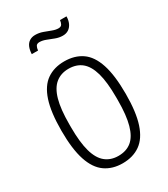

<svg xmlns="http://www.w3.org/2000/svg" viewBox="-180 -800 788 898"><g transform="rotate(-30 213.5 -351.5)"><path d="M213 12Q158 12 119 -15.5Q80 -43 60 -103.5Q40 -164 40 -263Q40 -363 60 -423.5Q80 -484 119 -511Q158 -538 213 -538Q269 -538 308 -511Q347 -484 367 -423.5Q387 -363 387 -263Q387 -164 367 -103.5Q347 -43 308 -15.5Q269 12 213 12ZM213 -28Q256 -28 284 -51Q312 -74 326 -124Q340 -174 340 -255V-271Q340 -353 326 -402.5Q312 -452 284 -475Q256 -498 213 -498Q172 -498 143.5 -475Q115 -452 101 -402.5Q87 -353 87 -271V-255Q87 -174 101 -124Q115 -74 143.5 -51Q172 -28 213 -28ZM99 -643Q100 -665 106.5 -680.5Q113 -696 126 -704.5Q139 -713 157 -713Q178 -713 197.5 -706Q217 -699 235 -692Q253 -685 268 -685Q282 -685 287 -694Q292 -703 293 -715H328Q328 -694 320.5 -678Q313 -662 300 -653.5Q287 -645 269 -645Q249 -645 229.5 -652.5Q210 -660 192 -667Q174 -674 158 -674Q144 -674 139 -665Q134 -656 133 -643Z"/></g></svg>

Font: Archivo Condensed Thin
Style: Regular
Weight: 250
Width: 3
Designer: Hector Gatti
Foundry: Omnibus-Type
Version: Version 2.001